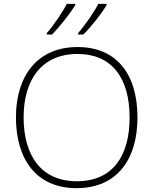

<svg xmlns="http://www.w3.org/2000/svg" viewBox="-20 -970 799 1000"><path d="M535 -950H492C469 -905 421 -836 387 -798V-790H414C457 -833 508 -898 535 -943ZM372 -950H328C305 -905 258 -836 224 -798V-790H251C293 -833 344 -898 372 -943ZM696 -358C696 -588 584 -725 384 -725C175 -725 63 -575 63 -359C63 -142 168 10 379 10C591 10 696 -142 696 -358ZM103 -359C103 -552 195 -689 384 -689C560 -689 655 -567 655 -358C655 -160 569 -26 380 -26C192 -26 103 -163 103 -359Z"/></svg>

Font: Noto Sans Cherokee ExtraLight
Style: Regular
Weight: 200
Designer: Monotype Design Team
Foundry: Monotype Imaging Inc.
Version: Version 2.001